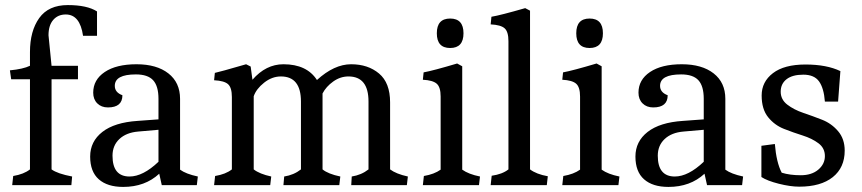

<svg xmlns="http://www.w3.org/2000/svg" viewBox="-20 -729 3396 756"><path d="M171 -590 183 -470H287V-417H183V-62Q206 -45 264 -34L261 0H28L32 -36Q74 -43 98 -62V-417H24L19 -452Q71 -457 98 -470V-524Q98 -607 134.5 -658Q171 -709 247 -709Q323 -709 362 -684V-588H307Q295 -672 239 -672Q208 -672 189.5 -650.5Q171 -629 171 -590Z M465 7Q403 7 369 -23Q335 -53 335 -112.5Q335 -172 383 -209.5Q431 -247 522 -253L604 -259V-340Q604 -390 583 -413Q562 -436 515 -436Q432 -436 432 -391Q432 -365 462 -354Q462 -306 405 -306Q379 -306 363 -322Q347 -338 347 -364Q347 -415 392.5 -445.5Q438 -476 517.5 -476Q597 -476 643 -440Q689 -404 689 -340V-61Q712 -44 759 -34L755 0H617L607 -45Q551 7 465 7ZM423 -116Q423 -34 490 -34Q543 -34 604 -92V-218L524 -211Q477 -207 450 -181.5Q423 -156 423 -116Z M893 -347Q893 -384 878 -397.5Q863 -411 823 -413L826 -442Q842 -445 949 -476L967 -467L974 -415Q1027 -476 1096 -476Q1188 -476 1228 -414Q1296 -476 1362.5 -476Q1429 -476 1472.5 -439.5Q1516 -403 1516 -326V-62Q1540 -44 1586 -34L1582 0H1363L1365 -34Q1403 -40 1431 -62V-329Q1431 -428 1352 -428Q1320 -428 1292 -408Q1264 -388 1250 -361V-62Q1272 -44 1320 -34L1316 0H1096L1099 -34Q1137 -40 1165 -62V-329Q1165 -428 1086 -428Q1051 -428 1020 -403.5Q989 -379 979 -350V-62Q1002 -44 1048 -34L1044 0H823L827 -36Q869 -43 893 -62Z M1715 -349Q1715 -386 1699.5 -399.5Q1684 -413 1645 -415L1648 -444Q1686 -451 1780 -479L1800 -468V-61Q1825 -43 1870 -34L1866 0H1645L1649 -36Q1690 -43 1715 -61ZM1752.5 -656Q1805 -656 1805 -598Q1805 -540 1752.5 -540Q1700 -540 1700 -598Q1700 -656 1752.5 -656Z M1982 -567Q1982 -604 1967 -617.5Q1952 -631 1912 -633L1915 -663Q1951 -669 2048 -697L2067 -687V-62Q2092 -43 2137 -35L2133 0H1912L1916 -37Q1958 -43 1982 -62Z M2264 -349Q2264 -386 2248.5 -399.5Q2233 -413 2194 -415L2197 -444Q2235 -451 2329 -479L2349 -468V-61Q2374 -43 2419 -34L2415 0H2194L2198 -36Q2239 -43 2264 -61ZM2301.5 -656Q2354 -656 2354 -598Q2354 -540 2301.5 -540Q2249 -540 2249 -598Q2249 -656 2301.5 -656Z M2612 7Q2550 7 2516 -23Q2482 -53 2482 -112.5Q2482 -172 2530 -209.5Q2578 -247 2669 -253L2751 -259V-340Q2751 -390 2730 -413Q2709 -436 2662 -436Q2579 -436 2579 -391Q2579 -365 2609 -354Q2609 -306 2552 -306Q2526 -306 2510 -322Q2494 -338 2494 -364Q2494 -415 2539.5 -445.5Q2585 -476 2664.5 -476Q2744 -476 2790 -440Q2836 -404 2836 -340V-61Q2859 -44 2906 -34L2902 0H2764L2754 -45Q2698 7 2612 7ZM2570 -116Q2570 -34 2637 -34Q2690 -34 2751 -92V-218L2671 -211Q2624 -207 2597 -181.5Q2570 -156 2570 -116Z M3306 -136Q3306 -69 3259 -31.5Q3212 6 3127 6Q3092 6 3046.5 -5.5Q3001 -17 2978 -32V-155L3031 -162Q3037 -89 3058 -49Q3090 -39 3133 -39Q3176 -39 3202 -61Q3228 -83 3228 -114.5Q3228 -146 3202.5 -165Q3177 -184 3140.5 -195.5Q3104 -207 3067 -221.5Q3030 -236 3004.5 -267.5Q2979 -299 2979 -353Q2979 -407 3023.5 -441Q3068 -475 3151.5 -475Q3235 -475 3289 -449L3280 -329H3228Q3224 -382 3205 -408.5Q3186 -435 3143 -435Q3100 -435 3077 -417Q3054 -399 3054 -368Q3054 -337 3080 -317Q3106 -297 3143 -284.5Q3180 -272 3217 -257.5Q3254 -243 3280 -212.5Q3306 -182 3306 -136Z"/></svg>

Font: Caladea
Style: Regular
Weight: 400
Designer: Carolina Giovagnoli and Andres Torresi
Foundry: Carolina Giovagnoli and Andres Torresi
Version: Version 1.002